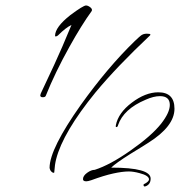

<svg xmlns="http://www.w3.org/2000/svg" viewBox="-20 -656 657 701"><path d="M136 -301Q127 -301 127 -308L129 -315Q149 -357 177.5 -418.5Q206 -480 241 -565Q220 -555 192 -527Q188 -523 183 -523Q181 -523 181 -525Q181 -557 237 -601Q284 -636 294 -636Q301 -636 309.5 -629.5Q318 -623 315 -616Q278 -565 234 -486Q181 -391 147 -306Q145 -301 136 -301ZM176 -25Q172 -25 167.5 -29.5Q163 -34 162 -39Q162 -40 161.5 -41Q161 -42 161 -43Q161 -78 190 -136Q219 -194 275 -273Q373 -410 472 -506L486 -519Q491 -524 493 -525Q502 -533 516 -533Q529 -533 529 -530V-529Q529 -528 527 -526Q407 -413 329 -319Q210 -173 185 -75Q180 -56 178 -26ZM512 24Q504 27 504 19Q504 16 510 14Q524 6 524 -1Q524 -15 489 -24Q467 -30 450 -30Q427 -30 393 -22.5Q359 -15 313 2Q301 6 295 6Q283 6 283 -2Q283 -14 298 -25Q313 -36 326 -36Q382 -54 456 -106Q532 -159 568 -204Q600 -245 600 -273Q600 -305 564 -305Q541 -305 512 -292Q431 -258 411 -199Q410 -192 404 -192Q402 -192 403 -199Q412 -244 461 -281Q511 -319 558 -319Q617 -319 617 -259Q617 -195 522 -135L495 -118Q478 -108 456 -94Q402 -60 386 -44Q530 -44 530 -4Q530 17 512 24Z"/></svg>

Font: Lovers Quarrel
Style: Regular
Weight: 400
Designer: Robert E. Leuschke
Foundry: Robert E. Leuschke
Version: Version 1.010; ttfautohint (v1.8.3)